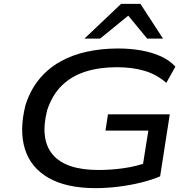

<svg xmlns="http://www.w3.org/2000/svg" viewBox="-20 -965 996 994"><path d="M475 9Q324 9 231.5 -44Q139 -97 109 -193.5Q79 -290 112 -421Q137 -499 182.5 -554.5Q228 -610 291 -645.5Q354 -681 430.5 -697.5Q507 -714 591 -714Q655 -714 711 -704Q767 -694 812.5 -673.5Q858 -653 888 -620L841 -536Q792 -579 729.5 -598Q667 -617 585 -617Q495 -617 423.5 -594.5Q352 -572 301.5 -523.5Q251 -475 224 -394Q186 -243 253.5 -164Q321 -85 490 -85Q557 -85 622 -94.5Q687 -104 745 -125L716 -88L748 -289H526L539 -373H859L809 -52Q767 -34 710.5 -20Q654 -6 592.5 1.5Q531 9 475 9ZM417 -765 607 -945H707L824 -765H742L644 -884L498 -765Z"/></svg>

Font: Nunito Sans 7pt Expanded Medium
Style: Italic
Weight: 500
Width: 7
Italic angle: -9°
Designer: Vernon Adams
Foundry: Vernon Adams
Version: Version 3.101;gftools[0.9.27]